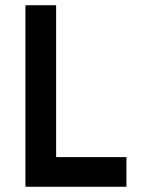

<svg xmlns="http://www.w3.org/2000/svg" viewBox="-20 -712 536 732"><path d="M462 0H77V-692H194V-113H462Z"/></svg>

Font: TitilliumText22L Rg
Style: Bold
Weight: 700
Designer: Campivisivi
Foundry: Campivisivi
Version: 1.000